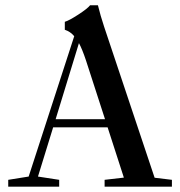

<svg xmlns="http://www.w3.org/2000/svg" viewBox="-20 -696 671 716"><path d="M10.7 0V-25.4L86.9 -37.6L256.8 -561Q242.7 -578.1 221.7 -585V-614.7Q237.3 -619.1 272 -641.6Q306.6 -664.1 315.9 -676.3H345.2Q354.5 -637.7 368.2 -596.7L556.6 -33.2L621.1 -25.4V0H370.1V-25.4L441.9 -33.7L381.3 -221.2H178.2L121.6 -37.6L200.7 -25.4V0ZM300.3 -471.7Q286.6 -512.7 274.4 -535.2L187.5 -251.5H371.6Z"/></svg>

Font: Elstob 18pt Medium
Style: Regular
Weight: 500
Designer: Peter S. Baker
Version: Version 1.015